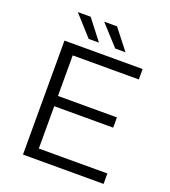

<svg xmlns="http://www.w3.org/2000/svg" viewBox="-156 -994 981 1108"><g transform="rotate(20 334.5 -440.5)"><path d="M609 -64V0H114V-700H594V-636H188V-387H550V-324H188V-64ZM130 -881H209L305 -757H242ZM292 -881H371L468 -757H405Z"/></g></svg>

Font: Montserrat-Regular
Style: Regular
Weight: 400
Version: Version 7.200